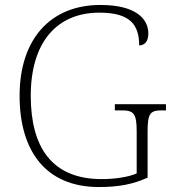

<svg xmlns="http://www.w3.org/2000/svg" viewBox="-20 -744 699 774"><path d="M379 10C460 10 519 -2 575 -28V-214C575 -288 586 -299 633 -299H649V-324H443V-299H470C518 -299 531 -288 531 -215V-45C498 -30 442 -22 390 -22C188 -22 104 -152 104 -358C104 -570 206 -693 381 -693C506 -693 541 -643 541 -561C563 -561 578 -577 578 -609C578 -669 526 -724 385 -724C182 -724 59 -585 59 -358C59 -137 163 10 379 10Z"/></svg>

Font: Noto Serif Lao ExtraLight
Style: Regular
Weight: 200
Designer: Monotype Design Team
Foundry: Monotype Imaging Inc.
Version: Version 2.003